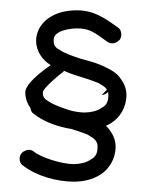

<svg xmlns="http://www.w3.org/2000/svg" viewBox="-20 -412 292 372"><path d="M177 -228C182 -228 187 -231 191 -235C193 -238 194 -242 194 -245ZM129 -392C112 -392 94 -389 79 -380C63 -371 50 -354 50 -333C50 -312 63 -295 78 -286L78.4 -285.9C57.3 -271.5 29 -248.6 29 -233C29 -221.4 33 -211 39.1 -202.5C39.4 -198 41.5 -193.7 46 -191C64.7 -176.1 92.3 -166.1 118.4 -162.1C129.3 -158.6 140.6 -155 150 -151C157 -147 162 -144 165 -140C168 -136 169 -133 169 -128C169 -114 165 -108 156 -103C148 -97 134 -94 123 -94C100 -94 59 -107 46 -118C41 -122 35 -123 29 -120C26 -119 18 -115 18 -104C18 -99 20 -94 25 -91C50 -71 91 -60 123 -60C139 -60 158 -63 175 -74C191 -84 204 -104 204 -128C204 -142 198 -153 191 -162C189.3 -164.2 187.3 -166.3 185.3 -168.2C188.9 -169.8 192.5 -171.7 196 -174C212 -184 225 -204 225 -228C225 -242 219 -253 212 -262C205 -271 195 -277 186 -281C167 -291 147 -295 134 -299C119 -304 105 -309 96 -315C87 -320 84 -324 84 -333C84 -342 87 -345 95 -350C103 -354 117 -357 129 -357C154 -357 163 -349 188 -331C191 -329 194 -328 198 -328C203 -328 208 -331 212 -335C214 -338 215 -342 215 -345C215 -351 213 -356 208 -359C183 -377 162 -392 129 -392ZM104.5 -274.6C111.2 -271.6 117.9 -268.8 124 -267C139 -262 157 -257 171 -251C178 -247 183 -244 186 -240C189 -236 190 -233 190 -228C190 -214 186 -208 177 -203C169 -197 155 -194 144 -194C137 -194 128.2 -195.2 119.1 -197.2C117 -197.8 114.9 -198.4 113 -199C98 -204 84 -209 75 -215C66 -220 63 -224 63 -233C63 -240.3 90.1 -263.5 104.5 -274.6Z"/></svg>

Font: LetsTrace
Style: basic
Weight: 500
Version: Version 002.000